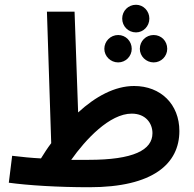

<svg xmlns="http://www.w3.org/2000/svg" viewBox="-20 -773 813 806"><path d="M551 -637C582 -637 607 -663 607 -695C607 -727 582 -753 551 -753C518 -753 493 -727 493 -695C493 -663 518 -637 551 -637ZM355 13C623 13 733 -86 733 -223C733 -335 655 -412 543 -412C462 -412 381 -368 308 -301L293 -724H177L195 -172C179 -151 165 -129 152 -108C112 -110 73 -114 31 -119L17 -6C97 5 223 13 355 13ZM476 -511C508 -511 533 -537 533 -568C533 -600 508 -626 476 -626C444 -626 418 -600 418 -568C418 -537 444 -511 476 -511ZM625 -511C657 -511 682 -537 682 -568C682 -601 657 -626 625 -626C593 -626 567 -601 567 -568C567 -537 593 -511 625 -511ZM533 -296C592 -296 620 -255 620 -214C620 -143 540 -102 352 -102C327 -102 302 -102 279 -102C339 -187 440 -296 533 -296Z"/></svg>

Font: Noto Sans Arabic SemCond SemBd
Style: Regular
Weight: 600
Width: 4
Designer: Monotype Design Team, Nadine Chahine, Nizar Qandah and Khaled Hosny
Foundry: Monotype Imaging Inc.
Version: Version 2.012